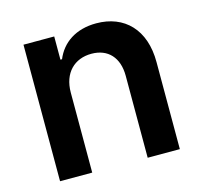

<svg xmlns="http://www.w3.org/2000/svg" viewBox="-86 -647 781 741"><g transform="rotate(-15 305.0 -276.5)"><path d="M194.6 -319.6C194.6 -398.4 242.2 -443.9 310 -443.9C376.4 -443.9 416.2 -400.2 416.2 -327.4V0H544.7V-347.3C545.1 -478 470.5 -552.6 358 -552.6C276.3 -552.6 220.2 -513.5 195.3 -452.8H188.9V-545.5H66.1V0H194.6Z"/></g></svg>

Font: Margiela Sans Semi Bold
Style: Regular
Weight: 600
Designer: Stefan Endress, Andreas Faust
Version: Version 1.100;FEAKit 1.0